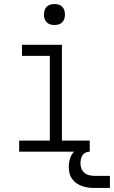

<svg xmlns="http://www.w3.org/2000/svg" viewBox="-20 -752 565 952"><path d="M75 0V-55H227V-475H89V-530H287V-55H425V0ZM250 -628Q239 -628 229 -631Q219 -634 211.5 -641.5Q204 -649 201 -659Q198 -669 198 -680Q198 -691 201 -701Q204 -711 211.5 -718.5Q219 -726 229 -729Q239 -732 250 -732Q261 -732 271 -729Q281 -726 288.5 -718.5Q296 -711 299 -701Q302 -691 302 -680Q302 -669 299 -659Q296 -649 288.5 -641.5Q281 -634 271 -631Q261 -628 250 -628ZM450 180Q434 180 418.5 178Q403 176 388 171Q373 166 360 157Q347 148 337.5 135Q328 122 324.5 106.5Q321 91 321 75Q321 54 327.5 33.5Q334 13 349 -1.5Q364 -16 384 -22Q404 -28 425 -28V0Q414 0 404.5 4.5Q395 9 389 18Q383 27 381 37.5Q379 48 379 58Q379 72 384 84.5Q389 97 399.5 105.5Q410 114 423.5 117Q437 120 450 120H525V180Z"/></svg>

Font: Iosevka Slab Light
Style: Regular
Weight: 300
Monospace: yes
Designer: Belleve Invis
Foundry: Belleve Invis
Version: Version 11.1.0; ttfautohint (v1.8.3)